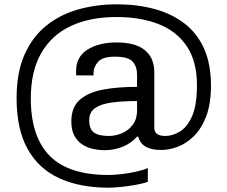

<svg xmlns="http://www.w3.org/2000/svg" viewBox="-20 -718 1055 891"><path d="M483 153Q352 153 256 109.5Q160 66 108.5 -26Q57 -118 57 -262Q57 -382 94 -465Q131 -548 195.5 -599.5Q260 -651 344 -674.5Q428 -698 522 -698Q616 -698 696 -676.5Q776 -655 835 -610Q894 -565 926.5 -493.5Q959 -422 959 -321Q959 -236 937 -178.5Q915 -121 880 -86.5Q845 -52 805 -37Q765 -22 729 -22Q703 -22 684.5 -26.5Q666 -31 653.5 -39Q641 -47 633 -58.5Q625 -70 621 -84H616Q591 -55 551.5 -38Q512 -21 463 -21Q442 -21 416 -26Q390 -31 366 -45Q342 -59 326.5 -85.5Q311 -112 311 -155Q311 -221 351 -255.5Q391 -290 459.5 -302.5Q528 -315 616 -315V-373Q616 -409 595.5 -432Q575 -455 513 -455Q456 -455 435 -431Q414 -407 414 -379V-368H334Q333 -372 333 -377Q333 -382 333 -388Q333 -454 385.5 -487.5Q438 -521 521 -521Q609 -521 652.5 -485Q696 -449 696 -383V-125Q696 -105 709.5 -96Q723 -87 747 -87Q780 -87 814 -107Q848 -127 871 -178Q894 -229 894 -322Q894 -434 846.5 -504Q799 -574 715 -606.5Q631 -639 521 -639Q398 -639 309 -597.5Q220 -556 171.5 -472Q123 -388 123 -261Q123 -84 210.5 5Q298 94 483 94Q508 94 543.5 90Q579 86 612.5 78.5Q646 71 666 62V126Q643 134 609 140Q575 146 541 149.5Q507 153 483 153ZM485 -87Q516 -87 546.5 -100Q577 -113 596.5 -139.5Q616 -166 616 -205V-249Q550 -249 500 -242.5Q450 -236 422 -217Q394 -198 394 -160Q394 -119 416 -103Q438 -87 485 -87Z"/></svg>

Font: Archivo VF Beta
Style: Regular
Weight: 400
Designer: Hector Gatti
Foundry: Omnibus-Type
Version: Version 1.002